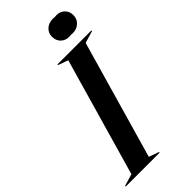

<svg xmlns="http://www.w3.org/2000/svg" viewBox="-334 -957 1015 1015"><g transform="rotate(-45 173.5 -450.0)"><path d="M143.1 -24.9 199.2 -4.9V0H-54.2V-4.9L13.2 -24.9L203.1 -687L147 -707V-711.9H400.9V-707L333 -687ZM230 -835.9Q230 -863.8 249.8 -881.8Q269.5 -899.9 300.8 -899.9Q309.1 -899.9 313 -898.9Q317.9 -899.9 327.1 -899.9Q355 -899.9 373 -882.3Q391.1 -864.7 391.1 -836.9Q391.1 -808.1 371.1 -789.6Q351.1 -771 320.8 -771Q312 -771 308.1 -772Q304.2 -771 294.9 -771Q266.1 -771 248 -788.8Q230 -806.6 230 -835.9Z"/></g></svg>

Font: Nyght Serif Medium Italic
Style: Regular
Weight: 500
Italic angle: -16°
Designer: Maksym Kobuzan
Version: Version 0.410;Glyphs 3.1.2 (3151)